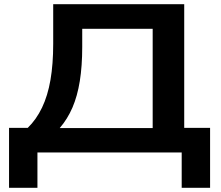

<svg xmlns="http://www.w3.org/2000/svg" viewBox="-20 -725 1051 913"><path d="M23 168V-117H112Q153 -157 180 -213.5Q207 -270 220 -345Q233 -420 233 -517V-705H856V-117H979V168H844V0H158V168ZM264 -116H706V-588H371V-502Q371 -411 359.5 -339.5Q348 -268 324.5 -213.5Q301 -159 264 -116Z"/></svg>

Font: Nunito Sans 10pt Expanded
Style: Bold
Weight: 700
Width: 7
Designer: Vernon Adams
Foundry: Vernon Adams
Version: Version 3.101;gftools[0.9.27]